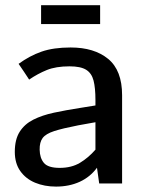

<svg xmlns="http://www.w3.org/2000/svg" viewBox="-20 -689 530 721"><path d="M190.4 11.7Q147 11.7 111.8 -2.9Q76.7 -17.6 56.2 -46.6Q35.6 -75.7 35.6 -118.7Q35.6 -165.5 54 -194.3Q72.3 -223.1 105.2 -239.7Q138.2 -256.3 182.9 -265.9Q227.5 -275.4 280.8 -283.7L338.4 -293V-313.5Q338.4 -358.9 331.3 -386.5Q324.2 -414.1 303.5 -427Q282.7 -439.9 241.2 -439.9Q189.9 -439.9 155.8 -426Q121.6 -412.1 89.4 -390.1Q89.4 -390.1 83.5 -399.2Q77.6 -408.2 69.8 -419.9Q62 -431.6 55.9 -440.4Q49.8 -449.2 49.8 -449.2Q91.3 -479.5 136 -495.1Q180.7 -510.7 245.1 -510.7Q334 -510.7 386.2 -467.8Q438.5 -424.8 438.5 -331.5V0H352.5L344.2 -59.1Q318.8 -24.4 279.3 -6.3Q239.7 11.7 190.4 11.7ZM204.1 -58.6Q248.5 -58.6 280.3 -77.6Q312 -96.7 338.4 -127V-230L273.4 -218.3Q215.3 -207 183.6 -196.8Q151.9 -186.5 140.1 -170.7Q128.4 -154.8 128.9 -127Q129.4 -95.7 145 -77.1Q160.6 -58.6 204.1 -58.6ZM134.3 -598.6V-669.4H356V-598.6Z"/></svg>

Font: Pontano Sans SemiBold
Style: Regular
Weight: 600
Designer: Vernon Adams
Foundry: Vernon Adams
Version: Version 2.001